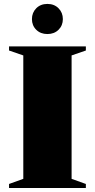

<svg xmlns="http://www.w3.org/2000/svg" viewBox="-20 -936 472 956"><path d="M407.5 -20V0H25V-20L96 -45.5V-660L25 -684.5V-705H407.5V-684.5L336.5 -660V-45.5ZM216 -766.5Q182 -766.5 160.5 -787.8Q139 -809 139 -841Q139 -873 160.5 -894.8Q182 -916.5 216 -916.5Q250 -916.5 271.5 -894.8Q293 -873 293 -841Q293 -809 271.5 -787.8Q250 -766.5 216 -766.5Z"/></svg>

Font: Newsreader 60pt ExtraBold
Style: Regular
Weight: 800
Designer: Hugues Gentile
Foundry: Production Type
Version: Version 1.003